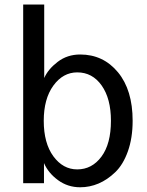

<svg xmlns="http://www.w3.org/2000/svg" viewBox="-20 -791 633 829"><path d="M80.1 0V-771.5H170.9V-454.1Q187.5 -492.2 229 -523.9Q270.5 -555.7 326.2 -555.7Q425.8 -555.7 489.3 -479Q552.7 -402.3 552.7 -269.5Q552.7 -195.3 532.2 -137.7Q511.7 -80.1 477.5 -47.4Q443.4 -14.6 405.3 1.5Q367.2 17.6 326.2 17.6Q272.5 17.6 230.5 -13.2Q188.5 -43.9 169.9 -86.9V0ZM168.9 -269.5Q168.9 -172.9 210.4 -116.2Q252 -59.6 313.5 -59.6Q377 -59.6 418 -114.7Q459 -169.9 459 -269.5Q459 -365.2 418.9 -421.9Q378.9 -478.5 313.5 -478.5Q252 -478.5 210.4 -421.4Q168.9 -364.3 168.9 -269.5Z"/></svg>

Font: Gothic A1 Medium
Style: Regular
Weight: 500
Designer: HanYang I&C Co.,Ltd.
Foundry: HanYang I&C Co.,Ltd.
Version: Version 2.50